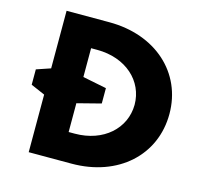

<svg xmlns="http://www.w3.org/2000/svg" viewBox="-116 -953 1143 1082"><g transform="rotate(15 456.0 -412.5)"><path d="M141.8 -489 59.8 -461.2V-371.6L141.8 -336V0H391.5C663.2 0 852.2 -172 852.2 -413C852.2 -653 662.2 -825 391.5 -825H141.8ZM329.8 -489V-657H364.9C534.3 -657 649.2 -550 649.2 -412C648 -274 533.1 -168 364.9 -168H329.8V-336L468.6 -371.6V-461.2Z"/></g></svg>

Font: Hussar
Style: BdSuprExt
Weight: 700
Foundry: Cannot Into Space Fonts
Version: Version 2.00